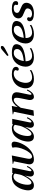

<svg xmlns="http://www.w3.org/2000/svg" viewBox="1823 -2628 815 4501"><g transform="rotate(-90 2230.5 -377.5)"><path d="M19 -127Q19 -158 28 -203Q53 -327 128 -417Q203 -507 337 -507Q385 -507 422 -477L426 -498H552L470 -98Q467 -83 467 -72Q467 -48 483 -48Q501 -48 526 -82Q551 -116 568 -155L591 -143Q563 -77 518 -33.5Q473 10 417 10Q385 10 363.5 -12Q342 -34 342 -74Q342 -88 345 -103L365 -201Q266 10 136 10Q74 10 46.5 -28Q19 -66 19 -127ZM388 -317 412 -437Q383 -470 343 -470Q277 -470 229.5 -401Q182 -332 161 -236Q150 -187 150 -138Q150 -47 198 -47Q231 -47 272 -97Q313 -147 346.5 -213Q380 -279 388 -317Z M629 -95Q629 -115 633 -132L699 -460Q671 -465 637 -478L639 -488L836 -508L763 -146Q758 -124 758 -104Q758 -73 770 -53.5Q782 -34 808 -34Q850 -34 893.5 -84Q937 -134 971.5 -208Q1006 -282 1019 -348Q1028 -395 1028 -428Q1028 -463 1017 -490Q1052 -513 1090 -513Q1129 -513 1145 -496Q1161 -479 1161 -449Q1161 -429 1154 -397Q1136 -308 1080 -213.5Q1024 -119 936.5 -54.5Q849 10 742 10Q684 10 656.5 -19Q629 -48 629 -95Z M1162 -127Q1162 -158 1171 -203Q1196 -327 1271 -417Q1346 -507 1480 -507Q1528 -507 1565 -477L1569 -498H1695L1613 -98Q1610 -83 1610 -72Q1610 -48 1626 -48Q1644 -48 1669 -82Q1694 -116 1711 -155L1734 -143Q1706 -77 1661 -33.5Q1616 10 1560 10Q1528 10 1506.5 -12Q1485 -34 1485 -74Q1485 -88 1488 -103L1508 -201Q1409 10 1279 10Q1217 10 1189.5 -28Q1162 -66 1162 -127ZM1531 -317 1555 -437Q1526 -470 1486 -470Q1420 -470 1372.5 -401Q1325 -332 1304 -236Q1293 -187 1293 -138Q1293 -47 1341 -47Q1374 -47 1415 -97Q1456 -147 1489.5 -213Q1523 -279 1531 -317Z M2383 -143Q2355 -77 2310 -33.5Q2265 10 2209 10Q2176 10 2156 -16Q2136 -42 2136 -83Q2136 -98 2139 -116L2172 -276Q2189 -358 2189 -397Q2189 -432 2176 -447Q2163 -462 2133 -462Q2099 -462 2051 -417.5Q2003 -373 1955 -299L1894 0L1765 10L1861 -460Q1833 -465 1799 -478L1801 -488L1997 -508L1969 -369Q2009 -428 2063.5 -467.5Q2118 -507 2180 -507Q2246 -507 2282 -478.5Q2318 -450 2318 -392Q2318 -365 2313 -344L2263 -101Q2259 -81 2259 -72Q2259 -47 2274 -47Q2291 -47 2317.5 -82Q2344 -117 2360 -155Z M2411 -184Q2411 -217 2418 -248Q2443 -370 2531 -438.5Q2619 -507 2741 -507Q2823 -507 2868.5 -482.5Q2914 -458 2914 -411Q2914 -405 2912 -391Q2908 -374 2893.5 -359.5Q2879 -345 2861 -345Q2843 -345 2834 -354Q2825 -363 2825 -376Q2825 -384 2831 -397Q2837 -410 2838 -416Q2842 -433 2818.5 -448Q2795 -463 2758 -463Q2680 -463 2624 -407.5Q2568 -352 2546 -246Q2539 -215 2539 -182Q2539 -116 2571 -74.5Q2603 -33 2670 -33Q2709 -33 2754 -47Q2799 -61 2834 -86L2840 -53Q2803 -26 2748 -8Q2693 10 2630 10Q2525 10 2468 -42Q2411 -94 2411 -184Z M3185 -584 3169 -615 3309 -734Q3319 -744 3336 -754.5Q3353 -765 3372 -765Q3404 -765 3404 -737Q3404 -731 3403 -728Q3399 -700 3351 -673ZM3445 -400Q3445 -387 3442 -370Q3423 -274 3306 -232.5Q3189 -191 3046 -186Q3044 -117 3076 -75Q3108 -33 3175 -33Q3215 -33 3262.5 -47Q3310 -61 3348 -86L3354 -53Q3317 -26 3259 -8Q3201 10 3138 10Q3033 10 2975.5 -42Q2918 -94 2918 -185Q2918 -210 2925 -248Q2950 -368 3033 -437.5Q3116 -507 3238 -507Q3344 -507 3394.5 -480.5Q3445 -454 3445 -400ZM3237 -462Q3166 -462 3118.5 -399.5Q3071 -337 3054 -251Q3052 -244 3050 -228Q3332 -255 3332 -388Q3332 -422 3309.5 -442Q3287 -462 3237 -462Z M3989 -400Q3989 -387 3986 -370Q3967 -274 3850 -232.5Q3733 -191 3590 -186Q3588 -117 3620 -75Q3652 -33 3719 -33Q3759 -33 3806.5 -47Q3854 -61 3892 -86L3898 -53Q3861 -26 3803 -8Q3745 10 3682 10Q3577 10 3519.5 -42Q3462 -94 3462 -185Q3462 -210 3469 -248Q3494 -368 3577 -437.5Q3660 -507 3782 -507Q3888 -507 3938.5 -480.5Q3989 -454 3989 -400ZM3781 -462Q3710 -462 3662.5 -399.5Q3615 -337 3598 -251Q3596 -244 3594 -228Q3876 -255 3876 -388Q3876 -422 3853.5 -442Q3831 -462 3781 -462Z M3983 -88Q3983 -94 3985 -108Q3988 -122 4002.5 -136Q4017 -150 4038 -150Q4057 -150 4068.5 -138Q4080 -126 4077 -111Q4076 -106 4073 -98.5Q4070 -91 4069 -86Q4066 -75 4076.5 -63Q4087 -51 4108 -42.5Q4129 -34 4155 -34Q4209 -34 4242 -58Q4275 -82 4283 -127Q4284 -132 4284 -140Q4284 -168 4260.5 -184Q4237 -200 4185 -221Q4142 -238 4115 -252.5Q4088 -267 4069 -291Q4050 -315 4050 -350Q4050 -364 4053 -380Q4066 -442 4128 -474.5Q4190 -507 4274 -507Q4353 -507 4404 -486Q4455 -465 4455 -415Q4455 -409 4453 -395Q4450 -382 4436.5 -371Q4423 -360 4401 -360Q4382 -360 4371 -368.5Q4360 -377 4363 -392Q4364 -397 4366.5 -403.5Q4369 -410 4370 -417Q4373 -434 4352 -449Q4331 -464 4292 -464Q4247 -464 4217 -448Q4187 -432 4180 -397Q4179 -392 4179 -384Q4179 -356 4203.5 -339.5Q4228 -323 4279 -302Q4323 -284 4350.5 -269.5Q4378 -255 4397 -230Q4416 -205 4416 -168Q4416 -154 4413 -137Q4398 -63 4331.5 -26.5Q4265 10 4167 10Q4087 10 4035 -13.5Q3983 -37 3983 -88Z"/></g></svg>

Font: Trirong SemiBold
Style: Italic
Weight: 600
Italic angle: -12°
Designer: Katatrad Team
Foundry: CadsonDemak
Version: Version 1.001